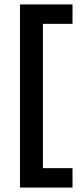

<svg xmlns="http://www.w3.org/2000/svg" viewBox="-20 -695 372 865"><path d="M70 150V-675H306.7V-587.5H173.3V62.5H306.7V150Z"/></svg>

Font: Funnel Sans Medium
Style: Regular
Weight: 500
Version: Version 1.000; Beta; Release 5; Build 24; ttfautohint (v1.8.